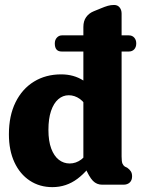

<svg xmlns="http://www.w3.org/2000/svg" viewBox="-20 -759 580 789"><path d="M479.7 -703.1V-116Q479.7 -95 483.2 -86.8Q486.7 -78.7 493.1 -74.4L502.6 -69.9Q512.3 -63.2 517.5 -55.1Q522.8 -47 522.8 -34.3Q522.8 -18.2 513.2 -9.1Q503.7 0 487.1 0H400.1Q377.5 0 361.9 -15.8Q346.2 -31.6 327.4 -76L322.6 -96.1V-648Q322.6 -672.7 334.1 -688.7Q345.6 -704.7 364.5 -712.4L393.5 -724.3Q411.6 -731.9 423.5 -735.2Q435.4 -738.6 449.1 -738.6Q463.4 -738.6 471.5 -728.5Q479.7 -718.5 479.7 -703.1ZM352.3 -154.8 379.1 -119.5Q344.4 -59 298.5 -24.5Q252.6 10 195.3 10Q142.8 10 102.4 -16.7Q62 -43.3 39.3 -92.1Q16.6 -140.9 16.6 -207.1Q16.6 -283.5 43.9 -338.7Q71.2 -394 119.7 -423.7Q168.2 -453.4 231.3 -453.4Q283.2 -453.4 322.6 -428.1Q362 -402.9 389.4 -353.9L347.6 -299.6Q330 -336.9 308.4 -352.3Q286.8 -367.6 262.5 -367.6Q238.4 -367.6 219.4 -351.2Q200.5 -334.7 189.7 -303Q179 -271.2 179 -225.2Q179 -179.4 190.5 -148.6Q202 -117.9 221.7 -102.5Q241.5 -87.2 266.3 -87.2Q292.4 -87.2 314.4 -103.9Q336.4 -120.7 352.3 -154.8ZM205.2 -580.4Q205.2 -595.2 213.8 -604.4Q222.3 -613.7 234.6 -613.7H509.4Q523.4 -613.7 531.6 -604.4Q539.9 -595.2 539.9 -580.5Q539.9 -565.4 531.6 -556.3Q523.3 -547.3 509.4 -547.3H233.4Q205.2 -547.3 205.2 -580.4Z"/></svg>

Font: Fraunces 144pt S100 Black
Style: Regular
Weight: 900
Version: Version 1.000